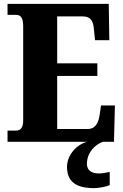

<svg xmlns="http://www.w3.org/2000/svg" viewBox="-20 -734 637 994"><path d="M19 0H431C377 14 327 68 327 130C327 206 373 240 467 240C485 240 529 234 548 224V156C526 161 507 164 492 164C456 164 430 149 430 115C430 52 476 13 513 0H570L575 -188H503L496 -140C490 -96 472 -66 434 -66H276V-341H484V-406H276V-649H408C450 -649 464 -626 467 -574L472 -526H546L543 -714H19V-657H62C81 -657 100 -650 100 -600V-109C100 -76 88 -58 64 -58H19Z"/></svg>

Font: Noto Serif Khmer Condensed Black
Style: Regular
Weight: 900
Width: 3
Designer: Danh Hong and the Monotype Design Team
Foundry: Monotype Imaging Inc.
Version: Version 2.004